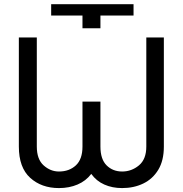

<svg xmlns="http://www.w3.org/2000/svg" viewBox="-20 -911 895 940"><path d="M383.8 -413.6H471.7V-193.4Q471.7 -131.3 502 -101.3Q532.2 -71.3 578.1 -71.3Q624 -71.3 660.2 -101.3Q696.3 -131.3 696.3 -193.4V-727.5H782.2V-193.4Q782.2 -125 754.9 -79.8Q727.5 -34.7 681.4 -12.5Q635.3 9.8 578.1 9.8Q529.3 9.8 490.5 -7.6Q451.7 -24.9 426.8 -59.6Q400.4 -24.9 359.6 -7.6Q318.8 9.8 268.6 9.8Q183.1 9.8 127.7 -40.5Q72.3 -90.8 72.3 -193.4V-727.5H160.2V-193.4Q160.2 -131.3 193.6 -101.3Q227.1 -71.3 268.6 -71.3Q318.8 -71.3 351.3 -101.3Q383.8 -131.3 383.8 -193.4ZM383.8 -835H230.5V-890.6H633.8V-835H471.7V-772.5H383.8Z"/></svg>

Font: Inter Display
Style: Regular
Weight: 400
Designer: Rasmus Andersson
Foundry: rsms
Version: Version 4.000;git-37864ae